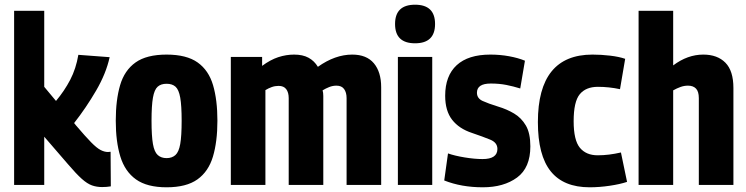

<svg xmlns="http://www.w3.org/2000/svg" viewBox="-20 -786 3172 816"><path d="M414 9Q391 9 371 2Q351 -5 327.5 -26Q304 -47 269 -88L168 -205V0H40V-740H168V-417L218 -357Q254 -400 278.5 -447Q303 -494 313 -553L446 -543Q431 -474 388.5 -401Q346 -328 295 -263L303 -253Q343 -206 367 -181.5Q391 -157 407.5 -148.5Q424 -140 439 -140Q441 -140 444 -140.5Q447 -141 450 -141L451 6Q434 9 414 9Z M472 -273Q472 -361 490.5 -424Q509 -487 556 -520.5Q603 -554 688 -554Q773 -554 820 -520.5Q867 -487 885.5 -424Q904 -361 904 -273Q904 -184 885 -120.5Q866 -57 819 -23.5Q772 10 688 10Q605 10 558 -23.5Q511 -57 491.5 -120.5Q472 -184 472 -273ZM624 -273Q624 -208 630 -174Q636 -140 650.5 -127Q665 -114 688 -114Q711 -114 725.5 -127Q740 -140 746 -174Q752 -208 752 -273Q752 -337 746 -371Q740 -405 726 -417.5Q712 -430 688 -430Q664 -430 650 -417.5Q636 -405 630 -371Q624 -337 624 -273Z M961 0V-544H1094V-506Q1129 -532 1162.5 -543Q1196 -554 1230 -554Q1267 -554 1291.5 -540.5Q1316 -527 1331 -502Q1404 -554 1477 -554Q1538 -554 1569 -517Q1600 -480 1600 -415V0H1453V-369Q1453 -393 1442.5 -407.5Q1432 -422 1410 -422Q1394 -422 1379 -416Q1364 -410 1351 -402Q1354 -392 1354 -378V0H1207V-369Q1207 -393 1196.5 -407Q1186 -421 1164 -421Q1149 -421 1135 -416Q1121 -411 1108 -403V0Z M1744 -602Q1659 -602 1659 -684Q1659 -766 1744 -766Q1829 -766 1829 -684Q1829 -602 1744 -602ZM1671 0V-544H1817V0Z M1868 -19 1884 -134Q1912 -124 1954.5 -117Q1997 -110 2031 -110Q2094 -110 2094 -153Q2094 -180 2063.5 -192.5Q2033 -205 1986 -221Q1931 -239 1901.5 -277Q1872 -315 1872 -379Q1872 -464 1921 -509Q1970 -554 2064 -554Q2105 -554 2143.5 -547Q2182 -540 2211 -528L2191 -410Q2162 -419 2132 -425Q2102 -431 2066 -431Q2007 -431 2007 -392Q2007 -368 2031 -357Q2055 -346 2097 -333Q2134 -322 2165 -303.5Q2196 -285 2215 -252.5Q2234 -220 2234 -164Q2234 -73 2177.5 -31.5Q2121 10 2032 10Q1941 10 1868 -19Z M2266 -267Q2266 -554 2498 -554Q2535 -554 2573 -549.5Q2611 -545 2637 -536L2615 -407Q2568 -417 2521 -417Q2470 -417 2444 -385.5Q2418 -354 2418 -271Q2418 -190 2444.5 -158Q2471 -126 2520 -126Q2544 -126 2568.5 -129Q2593 -132 2619 -138L2645 -13Q2615 -3 2571 3.5Q2527 10 2486 10Q2375 10 2320.5 -58Q2266 -126 2266 -267Z M2694 0V-740H2841V-508Q2902 -554 2969 -554Q3029 -554 3063 -519.5Q3097 -485 3097 -412V0H2950V-369Q2950 -397 2938 -409.5Q2926 -422 2904 -422Q2888 -422 2872.5 -416.5Q2857 -411 2841 -402V0Z"/></svg>

Font: Georama SemiCondensed
Style: Bold
Weight: 700
Width: 4
Designer: Jean-Baptiste Levee
Foundry: Production Type
Version: Version 1.000